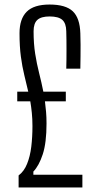

<svg xmlns="http://www.w3.org/2000/svg" viewBox="-20 -826 439 846"><path d="M62 0V-53Q86 -71 99.2 -103.8Q112.5 -136.5 117.8 -179.2Q123 -222 123 -270.5Q123 -302 120.2 -329Q117.5 -356 113.5 -379.5H56V-422H104.5Q96 -458.5 87 -495.2Q78 -532 72 -576.5Q66 -621 66 -679.5Q66 -742.5 97.5 -774.2Q129 -806 198.5 -806Q269.5 -806 300.8 -776.2Q332 -746.5 334 -679Q335 -654 335 -629.5Q335 -605 334.8 -579Q334.5 -553 334 -523.5H272Q272.5 -541.5 272.8 -562.5Q273 -583.5 273 -605.5Q273 -627.5 272.8 -648.8Q272.5 -670 272 -688Q271.5 -723.5 254.5 -738.5Q237.5 -753.5 198.5 -753.5Q161.5 -753.5 144.8 -738.5Q128 -723.5 128 -688Q128 -633.5 135 -589.2Q142 -545 152.2 -504.8Q162.5 -464.5 171 -422H270V-379.5H178Q181 -357 183 -333Q185 -309 185 -282Q185 -197 168.5 -146.5Q152 -96 127 -70V-56H343V0Z"/></svg>

Font: Big Shoulders Text Thin Light
Style: Regular
Weight: 300
Version: Version 2.002